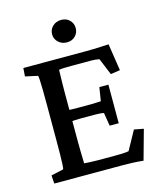

<svg xmlns="http://www.w3.org/2000/svg" viewBox="-113 -832 776 920"><g transform="rotate(-15 275.5 -372.0)"><path d="M484.4 4.9Q457 2 429.7 1Q402.3 0 378.9 0H43L40 -41L101.6 -54.7Q103.5 -59.6 104.5 -78.1Q105.5 -96.7 106 -127.9Q106.4 -159.2 106.4 -201.2V-371.1Q106.4 -414.1 106 -445.8Q105.5 -477.5 104.5 -496.1Q103.5 -514.6 101.6 -518.6L40 -532.2L43 -573.2H353.5Q368.2 -573.2 387.7 -573.7Q407.2 -574.2 427.7 -575.2Q448.2 -576.2 466.8 -577.1L487.3 -443.4L440.4 -436.5L406.2 -519.5Q396.5 -521.5 386.7 -522.5Q377 -523.4 366.2 -523.4H267.6Q249 -523.4 233.9 -522.9Q218.8 -522.5 206.1 -520.5Q206.1 -515.6 205.6 -498Q205.1 -480.5 204.6 -456.5Q204.1 -432.6 204.1 -406.2V-161.1Q204.1 -137.7 204.6 -116.7Q205.1 -95.7 205.6 -79.6Q206.1 -63.5 206.1 -56.6Q220.7 -55.7 236.8 -54.7Q252.9 -53.7 275.4 -53.7H357.4Q379.9 -53.7 393.1 -54.2Q406.2 -54.7 413.6 -55.7Q420.9 -56.6 426.8 -57.6L478.5 -151.4L525.4 -142.6ZM371.1 -199.2 360.4 -264.6Q354.5 -266.6 341.8 -267.6Q329.1 -268.6 311.5 -268.6H244.1Q230.5 -268.6 215.8 -267.6Q201.2 -266.6 186.5 -265.6V-323.2Q201.2 -322.3 215.8 -321.8Q230.5 -321.3 244.1 -321.3H311.5Q329.1 -321.3 341.8 -322.3Q354.5 -323.2 360.4 -323.2L371.1 -390.6H416V-199.2ZM277.3 -637.7Q252 -637.7 234.9 -653.8Q217.8 -669.9 217.8 -693.4Q217.8 -716.8 234.9 -732.9Q252 -749 277.3 -749Q302.7 -749 318.8 -732.9Q335 -716.8 335 -693.4Q335 -669.9 318.8 -653.8Q302.7 -637.7 277.3 -637.7Z"/></g></svg>

Font: Crimson Pro Medium
Style: Regular
Weight: 500
Designer: Jacques Le Bailly
Foundry: Baron von Fonthausen
Version: Version 1.003